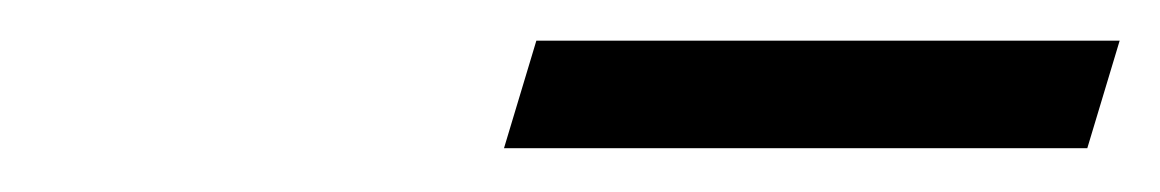

<svg xmlns="http://www.w3.org/2000/svg" viewBox="-20 -682 556 92"><path d="M221.5 -611 237 -662.5H516.5L501 -611Z"/></svg>

Font: Newsreader 60pt
Style: Bold Italic
Weight: 700
Italic angle: -17°
Designer: Hugues Gentile
Foundry: Production Type
Version: Version 1.003